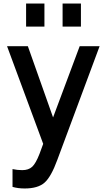

<svg xmlns="http://www.w3.org/2000/svg" viewBox="-20 -818 605 1089"><path d="M232 -798V-667H128V-798ZM439 -798V-667H335V-798ZM432 -556H545L305 89Q270 185 232.5 218Q195 251 120 251Q82 251 51 242V141Q78 147 106 147Q142 147 162.5 128Q183 109 204 55L225 -2L20 -556H138L281 -152Z"/></svg>

Font: Biryani DemiBold
Style: Regular
Weight: 600
Designer: Dan Reynolds and Mathieu Réguer
Foundry: Dan Reynolds and Mathieu Réguer
Version: Version 1.003;PS 001.003;hotconv 1.0.70;makeotf.lib2.5.58329